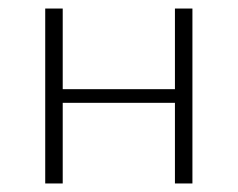

<svg xmlns="http://www.w3.org/2000/svg" viewBox="-20 -430 557 450"><path d="M390 0V-410H431V0ZM86 0V-410H127V0ZM105 -189V-221H411V-189Z"/></svg>

Font: Ysabeau ExtraLight
Style: Regular
Weight: 250
Designer: Christian Thalmann (Catharsis Fonts)
Version: Version 2.002